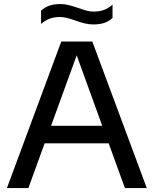

<svg xmlns="http://www.w3.org/2000/svg" viewBox="-20 -950 776 970"><path d="M611 0 529 -226H205.5L123.5 0H15L289.5 -740H446.5L721.5 0ZM238 -314.5H496.5L367.5 -670.5ZM360 -846.5Q334.5 -855.5 317.5 -859.8Q300.5 -864 282.5 -864Q253 -864 231 -855.8Q209 -847.5 187.5 -829V-896Q205.5 -913 228.8 -921.2Q252 -929.5 284 -929.5Q307 -929.5 326.5 -924.5Q346 -919.5 376 -909.5Q400.5 -900.5 418 -896Q435.5 -891.5 453.5 -891.5Q483 -891.5 505 -899.8Q527 -908 548.5 -926.5V-859.5Q531 -842.5 507.5 -834.5Q484 -826.5 452 -826.5Q429 -826.5 408 -831.8Q387 -837 360 -846.5Z"/></svg>

Font: Encode Sans Semi Expanded Medium
Style: Regular
Weight: 500
Width: 6
Designer: Multiple Designers
Foundry: Impallari Type
Version: Version 2.000